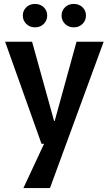

<svg xmlns="http://www.w3.org/2000/svg" viewBox="-20 -732 551 976"><path d="M6 -520H143L255 -117H258L369 -520H507L234 224H99L204 -1H191ZM158 -593Q131 -593 113.5 -610.5Q96 -628 96 -653Q96 -678 113.5 -695Q131 -712 158 -712Q185 -712 202.5 -695Q220 -678 220 -653Q220 -628 202.5 -610.5Q185 -593 158 -593ZM355 -593Q328 -593 310.5 -610.5Q293 -628 293 -653Q293 -678 310.5 -695Q328 -712 355 -712Q382 -712 399.5 -695Q417 -678 417 -653Q417 -628 399.5 -610.5Q382 -593 355 -593Z"/></svg>

Font: Murecho Medium
Style: Regular
Weight: 500
Designer: Neil Summerour
Foundry: Positype
Version: Version 1.010; ttfautohint (v1.8.3)